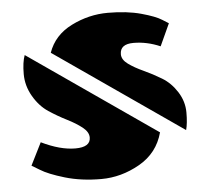

<svg xmlns="http://www.w3.org/2000/svg" viewBox="-48 -671 803 733"><g transform="rotate(-5 353.5 -305.0)"><path d="M80 -46 50 -64 93 -150Q165 -115 223 -115Q281 -115 281 -152Q281 -173 257.5 -191.5Q234 -210 200 -227Q166 -244 132 -266.5Q98 -289 74.5 -329.5Q51 -370 51 -415Q51 -460 61 -487L550 -148Q529 -70 458.5 -30Q388 10 311.5 10Q235 10 172.5 -8.5Q110 -27 80 -46ZM596 -575 620 -560 581 -475Q530 -497 478.5 -497Q427 -497 427 -458Q427 -437 450.5 -420Q474 -403 508 -387.5Q542 -372 576 -351.5Q610 -331 633.5 -294Q657 -257 657 -215Q657 -173 650 -148L161 -487Q184 -553 251 -586.5Q318 -620 391 -620Q464 -620 518.5 -605Q573 -590 596 -575Z"/></g></svg>

Font: Wendy One
Style: Regular
Weight: 400
Designer: Alejandro Inler
Foundry: Alejandro Inler
Version: 1.001